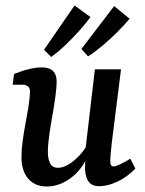

<svg xmlns="http://www.w3.org/2000/svg" viewBox="-20 -670 527 698"><path d="M150 8Q107 8 82.5 -20.5Q58 -49 58 -99Q58 -126 62.5 -158.5Q67 -191 73 -223Q79 -255 83 -279Q85 -293 87 -309.5Q89 -326 89 -337Q89 -350 81.5 -356Q74 -362 62 -362H26L31 -401Q61 -413 86 -419Q111 -425 132 -425Q186 -425 186 -373Q186 -365 185 -353Q184 -341 182 -324Q178 -292 171 -253Q164 -214 159 -178.5Q154 -143 154 -117Q154 -93 162 -76.5Q170 -60 191 -60Q210 -60 231.5 -73.5Q253 -87 272.5 -109Q292 -131 305 -159L312 -132Q286 -61 242 -26.5Q198 8 150 8ZM340 7Q316 7 303.5 -8Q291 -23 289 -55Q289 -68 290 -89Q291 -110 291 -129L325 -418H420L386 -148Q384 -130 382.5 -112Q381 -94 381 -82Q381 -65 393 -65Q401 -65 415.5 -72Q430 -79 454 -93L472 -57Q442 -26 406.5 -9.5Q371 7 340 7ZM140 -489 251 -650 309 -608Q293 -586 268 -558Q243 -530 216 -504.5Q189 -479 166 -463ZM276 -492 395 -648 451 -602Q434 -581 407.5 -554.5Q381 -528 352.5 -504Q324 -480 300 -465Z"/></svg>

Font: Rasa Medium
Style: Italic
Weight: 500
Italic angle: -7.10001°
Designer: Anna Giedrys (Yrsa+Rasa design), David Brezina (Yrsa art-direction, Rasa art-direction, design)
Foundry: Rosetta Type Foundry
Version: Version 2.004